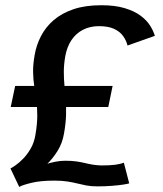

<svg xmlns="http://www.w3.org/2000/svg" viewBox="-20 -702 622 734"><path d="M53.5 12.5Q66.5 5 101 -3.2Q135.5 -11.5 187.5 -11.5Q217 -11.5 237.5 -8.2Q258 -5 274.8 -0.8Q291.5 3.5 309.8 7Q328 10.5 352.5 10.5Q381.5 10.5 407 8.5Q432.5 6.5 450.2 3.8Q468 1 474 -1L453.5 -80Q441 -75 420.5 -72.2Q400 -69.5 368.5 -69.5Q350 -70 334.8 -72.5Q319.5 -75 304.2 -78.8Q289 -82.5 271.2 -85Q253.5 -87.5 229.5 -87.5Q211 -87.5 191.8 -83.8Q172.5 -80 154.2 -74Q136 -68 121.5 -61.5Q107 -55 99 -49.5L115 -40Q134 -50.5 157.2 -72.2Q180.5 -94 199.5 -124.2Q218.5 -154.5 224.5 -190.5Q231.5 -229.5 232.5 -261.2Q233.5 -293 231.2 -320.5Q229 -348 226.5 -374Q224 -400 224 -427.5Q224 -455 229.5 -487Q236 -523 253.2 -548.8Q270.5 -574.5 297.2 -588.2Q324 -602 358 -602Q393.5 -602 415.8 -591.8Q438 -581.5 450.2 -564.8Q462.5 -548 467.5 -528L572 -565Q566.5 -584 553.5 -604.5Q540.5 -625 516.8 -642.5Q493 -660 456.2 -671Q419.5 -682 367 -682Q306 -682 261 -666.8Q216 -651.5 185.2 -625Q154.5 -598.5 136.8 -564.2Q119 -530 112.5 -492Q106 -455.5 106.5 -426.8Q107 -398 111 -372Q115 -346 118.8 -319Q122.5 -292 122.5 -260Q122.5 -228 115.5 -187Q110.5 -156.5 97.2 -133.8Q84 -111 68.2 -95Q52.5 -79 39 -69.8Q25.5 -60.5 20 -58ZM21 -293H394L410.5 -373.5H38Z"/></svg>

Font: Anybody UltraCondensed Thin Medium
Style: Italic
Weight: 500
Italic angle: -10°
Version: Version 1.111